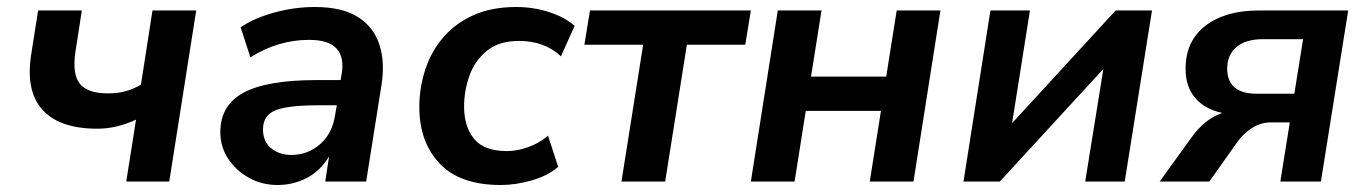

<svg xmlns="http://www.w3.org/2000/svg" viewBox="-20 -519 3907 549"><path d="M341 0 369 -177Q314 -151 258 -151Q151 -151 102 -204.5Q53 -258 69 -362L89 -489H214L196 -373Q186 -309 207.5 -280.5Q229 -252 289 -252Q316 -252 338.5 -258Q361 -264 383 -277L416 -489H541L464 0Z M774 10Q729 10 692 -10.5Q655 -31 632.5 -65Q610 -99 610 -141Q610 -218 676.5 -254Q743 -290 885 -290H954L957 -308Q965 -355 942.5 -380Q920 -405 864 -405Q775 -405 696 -355L668 -441Q706 -467 764 -483Q822 -499 880 -499Q959 -499 1004 -470Q1049 -441 1065 -391Q1081 -341 1071 -277L1027 0H910L921 -72Q896 -30 857 -10Q818 10 774 10ZM813 -76Q860 -76 895 -106.5Q930 -137 938 -189L943 -218H891Q803 -218 767.5 -203.5Q732 -189 732 -149Q732 -114 755.5 -95Q779 -76 813 -76Z M1412 10Q1295 10 1237 -51.5Q1179 -113 1179 -213Q1179 -267 1195.5 -318.5Q1212 -370 1246 -410.5Q1280 -451 1332.5 -475Q1385 -499 1456 -499Q1505 -499 1550 -484.5Q1595 -470 1623 -445L1584 -358Q1537 -402 1464 -402Q1407 -402 1372.5 -374Q1338 -346 1322.5 -303Q1307 -260 1307 -214Q1307 -157 1335.5 -122Q1364 -87 1430 -87Q1458 -87 1489.5 -98Q1521 -109 1547 -131L1576 -42Q1548 -17 1501.5 -3.5Q1455 10 1412 10Z M1757 0 1819 -391H1651L1667 -489H2127L2111 -391H1944L1882 0Z M2127 0 2204 -489H2329L2299 -300H2514L2544 -489H2669L2592 0H2467L2499 -202H2284L2252 0Z M2735 0 2812 -489H2925L2874 -167L3170 -489H3274L3196 0H3083L3135 -322L2839 0Z M3296 0 3387 -126Q3425 -179 3475 -196Q3424 -207 3397 -239.5Q3370 -272 3370 -322Q3370 -402 3427 -445.5Q3484 -489 3578 -489H3835L3757 0H3641L3668 -169H3614Q3585 -169 3560 -153Q3535 -137 3518 -113L3438 0ZM3574 -251H3681L3706 -407H3592Q3542 -407 3515.5 -384.5Q3489 -362 3489 -323Q3489 -251 3574 -251Z"/></svg>

Font: Nunito Sans
Style: Bold Italic
Weight: 700
Italic angle: -9°
Designer: Vernon Adams
Foundry: Vernon Adams
Version: Version 3.006; ttfautohint (v1.8.3)